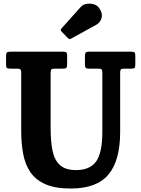

<svg xmlns="http://www.w3.org/2000/svg" viewBox="-20 -1040 792 1077"><path d="M530 -655H479Q465 -655 460.8 -659.5Q456.5 -664 456.5 -677.5V-722Q456.5 -738.5 460.2 -744.2Q464 -750 480.5 -750H716Q730 -750 734.5 -746Q739 -742 739 -727V-678Q739 -662.5 734.5 -658.8Q730 -655 716.5 -655H680.5Q663.5 -655 658.8 -651Q654 -647 654 -630V-300Q654 -139 588.2 -60.8Q522.5 17.5 377.5 17.5Q289 17.5 234 -7Q179 -31.5 149.8 -75.2Q120.5 -119 109.8 -177.8Q99 -236.5 99 -305V-632Q99 -648 93.2 -651.5Q87.5 -655 73 -655H37.5Q22 -655 18 -659Q14 -663 14 -678.5V-725.5Q14 -740.5 18.8 -745.2Q23.5 -750 38 -750H334.5Q347 -750 351.8 -746.2Q356.5 -742.5 356.5 -729V-678.5Q356.5 -663.5 352 -659.2Q347.5 -655 332 -655H290.5Q272 -655 268 -650.2Q264 -645.5 264 -627.5V-320Q264 -246.5 274.8 -194.2Q285.5 -142 316.2 -114Q347 -86 406.5 -86Q484.5 -86 519.2 -134.2Q554 -182.5 554 -300V-631Q554 -647 549.5 -651Q545 -655 530 -655ZM361.5 -825.5 325 -863.5Q316.5 -872.5 325 -880.5L432.5 -1000.5Q444 -1014 464.2 -1018Q484.5 -1022 504.5 -1016.5Q524.5 -1011 536 -995Q556.5 -967 550 -940.5Q543.5 -914 520 -901L379 -823.5Q369 -817.5 361.5 -825.5Z"/></svg>

Font: Besley* Narrow
Style: Bold
Weight: 700
Width: 4
Designer: Owen Earl
Foundry: indestructible type*
Version: Version 3.000; ttfautohint (v1.8.3)